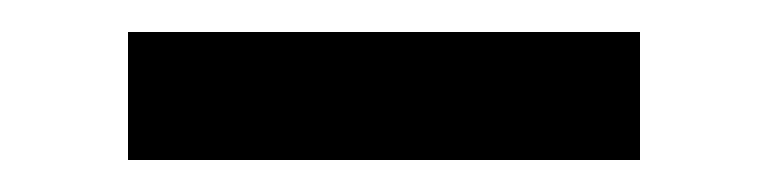

<svg xmlns="http://www.w3.org/2000/svg" viewBox="-20 -340 480 120"><path d="M60 -320H380V-240H60Z"/></svg>

Font: Madhuban Light
Style: Regular
Weight: 300
Designer: jaikishan Patel
Foundry: MagicType
Version: Version 1.000